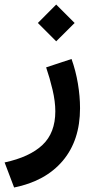

<svg xmlns="http://www.w3.org/2000/svg" viewBox="-39 -564 416 849"><path d="M209.5 -543.9 291 -462.4 209.5 -381.3 128.4 -462.4ZM23.4 265.1 -18.6 154.3Q92.3 130.4 148.9 76.9Q205.6 23.4 205.6 -71.8Q205.6 -115.2 193.4 -167Q181.2 -218.8 165 -266.1L277.3 -303.2Q295.9 -251.5 305.4 -194.8Q314.9 -138.2 314.9 -85.4Q314.9 56.6 238.5 147Q162.1 237.3 23.4 265.1Z"/></svg>

Font: Vazirmatn UI NL SemiBold
Style: Regular
Weight: 600
Designer: Saber Rastikerdar
Foundry: Saber Rastikerdar
Version: Version 33.003